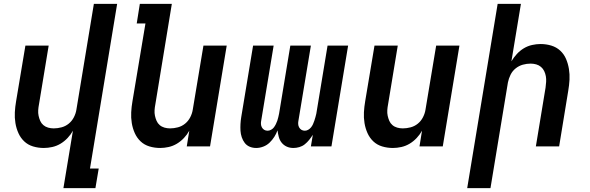

<svg xmlns="http://www.w3.org/2000/svg" viewBox="-20 -755 3040 990"><path d="M307 215 356 -81Q345 -61 328.5 -43.5Q312 -26 292 -14Q272 -2 249.5 3Q227 8 206 8Q177 8 150.5 0Q124 -8 105 -26Q86 -44 75 -68.5Q64 -93 59.5 -120.5Q55 -148 56.5 -176Q58 -204 63 -233L111 -520H231L181 -217Q178 -202 177 -187Q176 -172 179 -158Q182 -144 187.5 -131.5Q193 -119 203.5 -110Q214 -101 228 -97Q242 -93 257 -93Q277 -93 297.5 -98.5Q318 -104 334.5 -117.5Q351 -131 361 -150.5Q371 -170 374 -190L464 -735H584L444 114H489L472 215Z M806 8Q777 8 750.5 0Q724 -8 705 -26Q686 -44 675 -68.5Q664 -93 659.5 -120.5Q655 -148 656.5 -176Q658 -204 663 -233L730 -634H685L701 -735H866L781 -217Q778 -202 777 -187Q776 -172 779 -158Q782 -144 787.5 -131.5Q793 -119 803.5 -110Q814 -101 828 -97Q842 -93 857 -93Q877 -93 897.5 -98.5Q918 -104 934.5 -117.5Q951 -131 961 -150.5Q971 -170 974 -190L1029 -520H1149L1063 0H943L956 -81Q945 -61 928.5 -43.5Q912 -26 892 -14Q872 -2 849.5 3Q827 8 806 8Z M1493 8Q1474 8 1458.5 1Q1443 -6 1432.5 -19Q1422 -32 1417.5 -49Q1413 -66 1411 -83Q1405 -66 1394.5 -49.5Q1384 -33 1370 -19.5Q1356 -6 1337.5 1Q1319 8 1301 8Q1283 8 1267.5 1.5Q1252 -5 1242 -18Q1232 -31 1226.5 -47.5Q1221 -64 1220 -81Q1219 -98 1220 -116Q1221 -134 1224 -152L1285 -520H1391L1327 -134Q1325 -125 1325.5 -115.5Q1326 -106 1330.5 -98Q1335 -90 1342.5 -85.5Q1350 -81 1360 -81Q1369 -81 1378 -86Q1387 -91 1392.5 -98.5Q1398 -106 1402.5 -115Q1407 -124 1410 -133Q1413 -142 1415 -151Q1417 -160 1419 -169L1477 -520H1583L1519 -134Q1517 -125 1517.5 -115.5Q1518 -106 1522.5 -98Q1527 -90 1534.5 -85.5Q1542 -81 1552 -81Q1561 -81 1569.5 -86Q1578 -91 1584 -98.5Q1590 -106 1594 -115Q1598 -124 1601 -133Q1604 -142 1606.5 -151Q1609 -160 1611 -169L1669 -520H1775L1689 0H1583L1593 -60Q1584 -46 1574 -33.5Q1564 -21 1551.5 -11Q1539 -1 1523.5 3.5Q1508 8 1493 8Z M2006 8Q1977 8 1950.5 0Q1924 -8 1905 -26Q1886 -44 1875 -68.5Q1864 -93 1859.5 -120.5Q1855 -148 1856.5 -176Q1858 -204 1863 -233L1911 -520H2031L1981 -217Q1978 -202 1977 -187Q1976 -172 1979 -158Q1982 -144 1987.5 -131.5Q1993 -119 2003.5 -110Q2014 -101 2028 -97Q2042 -93 2057 -93Q2077 -93 2097.5 -98.5Q2118 -104 2134.5 -117.5Q2151 -131 2161 -150.5Q2171 -170 2174 -190L2229 -520H2349L2263 0H2143L2156 -81Q2145 -61 2128.5 -43.5Q2112 -26 2092 -14Q2072 -2 2049.5 3Q2027 8 2006 8Z M2389 215 2546 -735H2666L2617 -439Q2629 -459 2645 -476.5Q2661 -494 2681 -506Q2701 -518 2723.5 -523Q2746 -528 2767 -528Q2796 -528 2822.5 -520Q2849 -512 2868.5 -494Q2888 -476 2898.5 -451.5Q2909 -427 2913.5 -399.5Q2918 -372 2916.5 -344Q2915 -316 2910 -287L2863 0H2743L2793 -303Q2795 -318 2796 -333Q2797 -348 2794.5 -362Q2792 -376 2786 -388.5Q2780 -401 2769.5 -410Q2759 -419 2745 -423Q2731 -427 2716 -427Q2696 -427 2676 -421.5Q2656 -416 2639 -402.5Q2622 -389 2612.5 -369.5Q2603 -350 2599 -330L2509 215Z"/></svg>

Font: Iosevka Extended Oblique
Style: Bold
Weight: 700
Width: 7
Italic angle: -9°
Monospace: yes
Designer: Belleve Invis
Foundry: Belleve Invis
Version: Version 32.5.0; ttfautohint (v1.8.4)